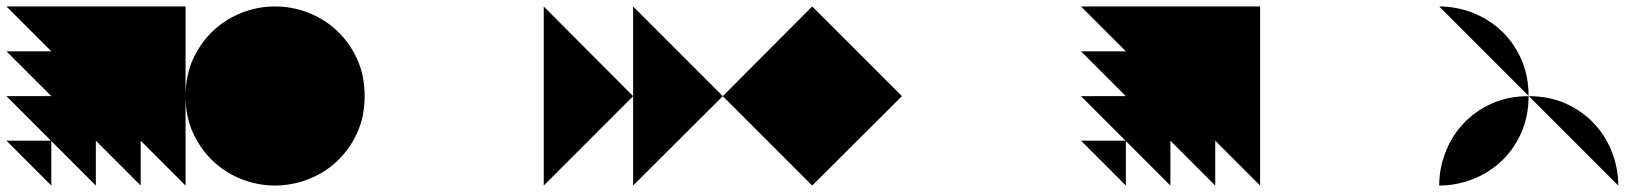

<svg xmlns="http://www.w3.org/2000/svg" viewBox="-20 -575 5035 595"><path d="M555 0V-555H0ZM139 0V-139H0ZM277 0V-277H0ZM416 0V-416H0Z M831 -555Q780 -555 730.5 -536Q681 -517 642 -481Q603 -445 579 -393.5Q555 -342 555 -277Q555 -213 579 -161.5Q603 -110 642 -74Q681 -38 730.5 -19Q780 0 832 0Q884 0 934 -19Q984 -38 1023 -74Q1062 -110 1086 -161.5Q1110 -213 1110 -277Q1110 -342 1086 -393.5Q1062 -445 1023 -481Q984 -517 934.5 -536Q885 -555 833 -555Z M1665 0V-555ZM1249 0V-555ZM1387 0V-555ZM1526 0V-555Z M1942 0 2220 -277 1942 -555ZM1665 0 1942 -277 1665 -555Z M2497 -555 2220 -277 2497 0 2775 -277 2498 -554Z M3330 0 2775 -555Z M3885 0V-555H3330ZM3469 0V-139H3330ZM3607 0V-277H3330ZM3746 0V-416H3330Z M4440 0 3885 -555ZM4024 0 3885 -139ZM4162 0 3885 -277ZM4301 0 3885 -416ZM4440 -139 4024 -555ZM4440 -277 4162 -555ZM4440 -416 4301 -555Z M4995 0Q4995 -52 4976 -102Q4957 -152 4921 -191Q4885 -230 4833.5 -253.5Q4782 -277 4717 -277Q4653 -277 4601.5 -253.5Q4550 -230 4514 -191Q4478 -152 4459 -102Q4440 -52 4440 0Q4492 0 4542 -19Q4592 -38 4631 -74Q4670 -110 4693.5 -161.5Q4717 -213 4717 -277Q4717 -342 4693.5 -393.5Q4670 -445 4631 -481Q4592 -517 4542 -536Q4492 -555 4440 -555Z"/></svg>

Font: Relief SingleLine Ornament
Style: Regular
Weight: 400
Designer: François Chastanet, Noëlie Dayma, Élisa Garzelli
Foundry: institut supérieur des arts et du design Toulouse / isdaT
Version: Version 1.000